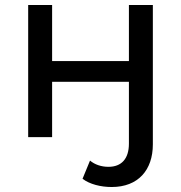

<svg xmlns="http://www.w3.org/2000/svg" viewBox="-20 -550 727 770"><path d="M428 200C534 200 593 132 593 29V-530H497V-305H189V-530H93V0H189V-222H497V26C497 87 467 119 415 119C386 119 360 110 341 94L311 167C340 189 384 200 428 200Z"/></svg>

Font: AWKNG-Font Medium
Style: Regular
Weight: 500
Designer: Awakening Church
Foundry: Awakening Church
Version: Version 1.700;PS 001.700;hotconv 1.0.88;makeotf.lib2.5.64775